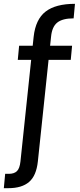

<svg xmlns="http://www.w3.org/2000/svg" viewBox="-68 -787 420 1004"><path d="M108 -595Q118 -686 170.5 -726.5Q223 -767 324 -767L317 -691Q259 -691 231.5 -669Q204 -647 199 -595L194 -548H309L302 -474H186L130 57Q122 132 84 164.5Q46 197 -24 197H-48L-41 122H-22Q6 122 20.5 108Q35 94 39 57L95 -474H25L32 -548H103L108 -595Z"/></svg>

Font: Poppins
Style: Regular
Weight: 400
Designer: Ninad Kale (Devanagari), Jonny Pinhorn (Latin)
Foundry: Indian Type Foundry
Version: Version 3.002 2017